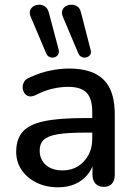

<svg xmlns="http://www.w3.org/2000/svg" viewBox="-20 -789 577 818"><path d="M227 9Q176 9 135.5 -11Q95 -31 72 -65Q49 -99 49 -142Q49 -196 76.5 -227.5Q104 -259 167.5 -272.5Q231 -286 339 -286H386V-224H340Q268 -224 226 -217Q184 -210 166.5 -193.5Q149 -177 149 -148Q149 -110 175 -86.5Q201 -63 247 -63Q284 -63 312 -80.5Q340 -98 356.5 -128Q373 -158 373 -197V-312Q373 -369 349 -394Q325 -419 270 -419Q238 -419 203.5 -411Q169 -403 132 -384Q115 -376 103 -379Q91 -382 84 -392.5Q77 -403 76.5 -415.5Q76 -428 82.5 -440Q89 -452 105 -458Q149 -479 192 -488Q235 -497 273 -497Q340 -497 383.5 -476Q427 -455 448 -412Q469 -369 469 -301V-44Q469 -20 457 -6.5Q445 7 422 7Q400 7 387 -6.5Q374 -20 374 -44V-109H383Q375 -72 353.5 -45.5Q332 -19 300 -5Q268 9 227 9ZM314 -561 248 -717Q241 -733 245.5 -745Q250 -757 261 -763Q272 -769 285.5 -769Q299 -769 310 -761Q321 -753 325 -736L366 -577Q370 -564 364 -555.5Q358 -547 348 -544.5Q338 -542 328.5 -546Q319 -550 314 -561ZM177 -561 111 -717Q104 -733 108.5 -745Q113 -757 124 -763Q135 -769 148 -769Q161 -769 172 -761Q183 -753 188 -736L230 -577Q233 -564 227 -555.5Q221 -547 211 -544.5Q201 -542 191.5 -546Q182 -550 177 -561Z"/></svg>

Font: Nunito ExtraLight SemiBold
Style: Regular
Weight: 600
Version: Version 3.602